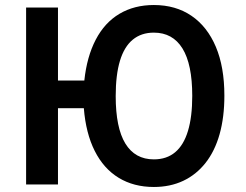

<svg xmlns="http://www.w3.org/2000/svg" viewBox="-20 -735 979 765"><path d="M593 10Q513 10 453 -26.5Q393 -63 357.5 -133.5Q322 -204 314 -304H211V0H84V-705H211V-414H316Q326 -509 361.5 -577Q397 -645 456 -680Q515 -715 593 -715Q680 -715 743 -672Q806 -629 840 -548.5Q874 -468 874 -354Q874 -268 855 -200.5Q836 -133 799 -86Q762 -39 710 -14.5Q658 10 593 10ZM593 -100Q644 -100 678 -128.5Q712 -157 729 -213.5Q746 -270 746 -353Q746 -479 707 -542Q668 -605 593 -605Q543 -605 509 -577Q475 -549 458 -493Q441 -437 441 -352Q441 -226 479.5 -163Q518 -100 593 -100Z"/></svg>

Font: Nunito Sans 7pt Condensed
Style: Bold
Weight: 700
Width: 3
Designer: Vernon Adams
Foundry: Vernon Adams
Version: Version 3.101;gftools[0.9.27]